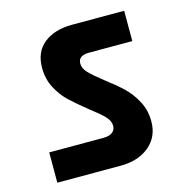

<svg xmlns="http://www.w3.org/2000/svg" viewBox="-95 -763 788 808"><g transform="rotate(-15 298.5 -359.0)"><path d="M57 -46V-178H292Q319 -178 332.5 -188.5Q346 -199 346 -217Q346 -238 327 -258Q308 -278 266 -310Q221 -346 191.5 -373.5Q162 -401 141 -440.5Q120 -480 120 -529Q120 -599 166.5 -635.5Q213 -672 289 -672H516V-540H328Q280 -540 280 -505Q280 -484 298.5 -464.5Q317 -445 359 -412Q404 -378 433.5 -350Q463 -322 484.5 -282Q506 -242 506 -193Q506 -126 458 -86Q410 -46 333 -46Z"/></g></svg>

Font: Poppins A&M
Style: Bold-A&M
Weight: 700
Designer: Ninad Kale (Devanagari), Jonny Pinhorn (Latin)
Foundry: Indian Type Foundry
Version: 4.004